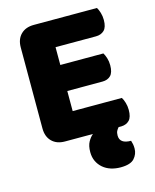

<svg xmlns="http://www.w3.org/2000/svg" viewBox="-120 -687 781 969"><g transform="rotate(-15 270.5 -202.0)"><path d="M151 3Q108 3 83 -22Q58 -47 58 -90V-513Q58 -556 83 -581Q108 -606 151 -606H481Q488 -595 493.5 -577Q499 -559 499 -539Q499 -501 482.5 -485Q466 -469 439 -469H228V-376H453Q460 -365 465.5 -347.5Q471 -330 471 -310Q471 -272 455 -256Q439 -240 412 -240H228V-135H485Q492 -124 497.5 -106Q503 -88 503 -68Q503 -30 487.5 -14Q472 2 446 3H431Q424 11 419.5 19.5Q415 28 415 43Q415 86 474 86Q477 95 479 105Q481 115 481 128Q481 157 461 179.5Q441 202 389 202Q362 202 338.5 194.5Q315 187 297.5 172Q280 157 270 136Q260 115 260 88Q260 55 271.5 34.5Q283 14 297 3Z"/></g></svg>

Font: BALOOCHETTANREGULAR
Style: Book
Weight: 400
Designer: Maithili Shingre and Ek Type
Foundry: Ek Type
Version: Version 1.100;PS 1.000;hotconv 1.0.88;makeotf.lib2.5.647800;